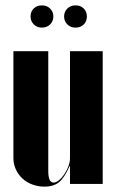

<svg xmlns="http://www.w3.org/2000/svg" viewBox="-20 -686 433 716"><path d="M239 -66Q221 -24 200.5 -7Q180 10 146 10Q122 10 100.5 2Q79 -6 63.5 -20.5Q48 -35 39 -54.5Q30 -74 30 -96V-495H160V-48Q160 -5 180 -5Q189 -5 200 -14Q211 -23 220 -36.5Q229 -50 235 -65.5Q241 -81 241 -95V-495H363V0H241V-66ZM94 -625Q94 -643 106 -654.5Q118 -666 136 -666Q155 -666 167 -654Q179 -642 179 -625Q179 -607 167 -595Q155 -583 136 -583Q118 -583 106 -595Q94 -607 94 -625ZM219 -625Q219 -642 231 -654Q243 -666 262 -666Q280 -666 292 -654.5Q304 -643 304 -625Q304 -606 292 -594.5Q280 -583 262 -583Q243 -583 231 -595Q219 -607 219 -625Z"/></svg>

Font: Moniqa Black Display
Style: Regular
Weight: 900
Designer: Rajesh Rajput
Foundry: Rajesh Rajput
Version: Version 1.000